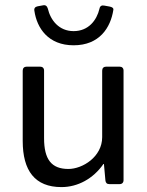

<svg xmlns="http://www.w3.org/2000/svg" viewBox="-20 -724 579 755"><path d="M269.5 -545.9C371.1 -545.9 415 -615.2 425.8 -685.5C426.8 -692.4 420.9 -696.3 411.1 -698.2L389.6 -702.1C379.9 -704.1 373 -700.2 371.1 -689.5C360.4 -644.5 328.1 -601.6 269.5 -601.6C211.9 -601.6 178.7 -644.5 168 -690.4C165 -700.2 159.2 -705.1 149.4 -703.1L127.9 -699.2C118.2 -697.3 113.3 -691.4 115.2 -681.6C125 -613.3 169.9 -545.9 269.5 -545.9ZM381.8 -446.3V-184.6C381.8 -107.4 304.7 -59.6 249 -59.6C182.6 -59.6 153.3 -96.7 153.3 -180.7V-446.3C153.3 -456.1 147.5 -461.9 137.7 -461.9H85C75.2 -461.9 69.3 -456.1 69.3 -446.3V-169.9C69.3 -52.7 117.2 11.7 221.7 11.7C286.1 11.7 346.7 -21.5 386.7 -79.1H388.7L394.5 -14.6C395.5 -4.9 400.4 0 410.2 0H450.2C460 0 465.8 -5.9 465.8 -15.6V-446.3C465.8 -456.1 460 -461.9 450.2 -461.9H397.5C387.7 -461.9 381.8 -456.1 381.8 -446.3Z"/></svg>

Font: Ed Sans Neue
Style: Regular
Weight: 400
Designer: Stephen Hutchings
Version: Version 1.004;PS 001.004;hotconv 1.0.88;makeotf.lib2.5.64775